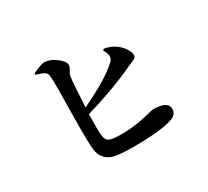

<svg xmlns="http://www.w3.org/2000/svg" viewBox="-143 -962 1285 1186"><g transform="rotate(-30 500.0 -369.5)"><path d="M634.8 -614.3 643.6 -623Q686.5 -617.2 722.7 -591.8Q752 -570.3 769 -543.5Q786.1 -516.6 786.1 -497.1Q786.1 -490.2 783.7 -484.9Q781.2 -479.5 774.4 -475.1Q767.6 -470.7 761.7 -468.3Q755.9 -465.8 743.7 -460.9Q731.4 -456.1 723.6 -452.1Q574.2 -380.9 362.3 -318.4Q361.3 -270.5 361.3 -201.2Q362.3 -141.6 381.3 -126Q400.4 -110.4 475.6 -110.4Q535.2 -110.4 591.3 -119.6Q647.5 -128.9 680.2 -137.7Q712.9 -146.5 717.8 -146.5Q825.2 -146.5 825.2 -90.8Q825.2 -48.8 779.3 -34.2Q697.3 -5.9 501 -5.9Q422.9 -5.9 379.4 -13.2Q335.9 -20.5 311.5 -43.9Q287.1 -67.4 280.3 -98.6Q273.4 -129.9 272.5 -190.4Q271.5 -244.1 272.9 -364.3Q274.4 -484.4 275.4 -547.9Q276.4 -611.3 271.5 -650.4Q267.6 -666 250.5 -675.3Q233.4 -684.6 198.2 -694.3V-705.1Q259.8 -734.4 284.2 -734.4Q324.2 -733.4 365.7 -701.7Q407.2 -669.9 407.2 -644.5Q407.2 -630.9 395.5 -613.3Q383.8 -595.7 380.9 -581.1Q373 -530.3 365.2 -365.2Q555.7 -454.1 637.7 -531.2Q657.2 -550.8 652.3 -575.2Q647.5 -594.7 634.8 -614.3Z"/></g></svg>

Font: GenRyuMin TW TTF Bold
Style: Regular
Weight: 700
Version: Version 1.300